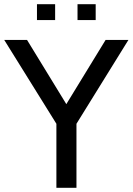

<svg xmlns="http://www.w3.org/2000/svg" viewBox="-31 -889 628 909"><path d="M577 -700 331 -303V0H236V-303L-11 -700H97L283 -396L469 -700ZM144 -869H230V-794H144ZM336 -869H422V-794H336Z"/></svg>

Font: Cabin
Style: Regular
Weight: 400
Designer: Pablo Impallari
Foundry: Pablo Impallari. http://www.impallari.com Igino Marini. http://www.ikern.com
Version: Version 2.200